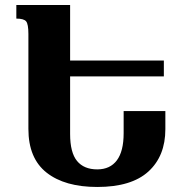

<svg xmlns="http://www.w3.org/2000/svg" viewBox="-20 -734 733 764"><path d="M367 10Q238 10 165.5 -47Q93 -104 93 -221V-599Q93 -638 84 -649Q75 -660 45 -660V-714H259V-493H632V-430H259V-201Q259 -127 286.5 -93.5Q314 -60 367 -60Q418 -60 445 -96Q472 -132 472 -204V-292H638V-220Q638 -113 570.5 -51.5Q503 10 367 10Z"/></svg>

Font: Noto Serif Armenian SemiCondensed ExtraBold
Style: Regular
Weight: 800
Width: 4
Designer: Monotype Design Team
Foundry: Monotype Imaging Inc.
Version: Version 2.008; ttfautohint (v1.8.4.7-5d5b)